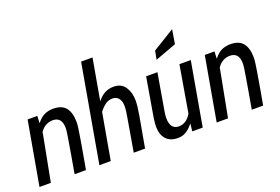

<svg xmlns="http://www.w3.org/2000/svg" viewBox="-101 -1065 2027 1390"><g transform="rotate(-20 913.0 -370.0)"><path d="M3.5 0 90 -489H164.5L162 -433.5Q194 -473.5 224.5 -486.2Q255 -499 289.5 -499Q356.5 -499 386.8 -460.2Q417 -421.5 417 -351Q417 -342 416.2 -331Q415.5 -320 412.5 -299.8Q409.5 -279.5 403.8 -243Q398 -206.5 387.8 -147.8Q377.5 -89 361.5 0H274Q289.5 -88.5 299.5 -146.5Q309.5 -204.5 315.2 -239.8Q321 -275 323.8 -293.8Q326.5 -312.5 327.2 -321.5Q328 -330.5 328 -337Q328 -421.5 257.5 -421.5Q230 -421.5 204.5 -408Q179 -394.5 159.5 -364.5L159 -355.5L91 0Z M465 0 597 -750H685L629 -433Q658 -468.5 688.2 -483.8Q718.5 -499 755 -499Q814.5 -499 843.2 -455.5Q872 -412 872 -351.5Q872 -310 860.5 -245L817 0H729.5L771.5 -245Q776.5 -273.5 779.8 -297.2Q783 -321 783 -339.5Q783 -377.5 766 -399.5Q749 -421.5 717.5 -421.5Q686.5 -421.5 662 -403.2Q637.5 -385 615.5 -356L552.5 0Z M1068.5 10Q1008.5 10 977 -25.2Q945.5 -60.5 945.5 -125Q945.5 -136.5 947.8 -157Q950 -177.5 953.5 -199L1003 -489H1090L1043 -213.5Q1041 -202 1038.8 -186.5Q1036.5 -171 1036.5 -155.5Q1036.5 -67 1103.5 -67Q1130.5 -67 1155.2 -82.5Q1180 -98 1198.5 -130L1259.5 -489H1347L1261 0H1180.5L1187 -59Q1163 -28 1134.2 -9Q1105.5 10 1068.5 10ZM1115 -575.5 1128 -642 1296.5 -745.5 1278.5 -636Z M1368.5 0 1455 -489H1529.5L1527 -433.5Q1559 -473.5 1589.5 -486.2Q1620 -499 1654.5 -499Q1721.5 -499 1751.8 -460.2Q1782 -421.5 1782 -351Q1782 -342 1781.2 -331Q1780.5 -320 1777.5 -299.8Q1774.5 -279.5 1768.8 -243Q1763 -206.5 1752.8 -147.8Q1742.5 -89 1726.5 0H1639Q1654.5 -88.5 1664.5 -146.5Q1674.5 -204.5 1680.2 -239.8Q1686 -275 1688.8 -293.8Q1691.5 -312.5 1692.2 -321.5Q1693 -330.5 1693 -337Q1693 -421.5 1622.5 -421.5Q1595 -421.5 1569.5 -408Q1544 -394.5 1524.5 -364.5L1524 -355.5L1456 0Z"/></g></svg>

Font: Cabin Condensed
Style: Italic
Weight: 400
Width: 3
Italic angle: -10°
Designer: Pablo Impallari
Foundry: Pablo Impallari. http://www.impallari.com Igino Marini. http://www.ikern.com
Version: Version 3.001; ttfautohint (v1.8.3)